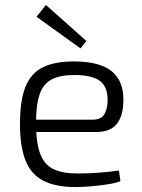

<svg xmlns="http://www.w3.org/2000/svg" viewBox="-20 -746 575 778"><path d="M278 -497Q382 -497 430.5 -459Q479 -421 480 -346Q481 -281 455 -246Q429 -211 369 -211H86V-261H355Q391 -261 404 -285Q417 -309 416 -345Q415 -397 383 -419.5Q351 -442 281 -442Q223 -442 189 -424Q155 -406 140.5 -363.5Q126 -321 126 -248Q126 -167 143 -122.5Q160 -78 197 -60.5Q234 -43 294 -43Q338 -43 383 -46.5Q428 -50 462 -55L468 -12Q449 -4 416 1Q383 6 348.5 9Q314 12 286 12Q206 12 156 -13.5Q106 -39 83.5 -95.5Q61 -152 61 -244Q61 -339 83 -394Q105 -449 153 -473Q201 -497 278 -497ZM166 -726 330 -580 306 -550 128 -678Z"/></svg>

Font: Exo 2 Light
Style: Regular
Weight: 300
Designer: Natanael Gama
Foundry: Natanael Gama
Version: Version 2.010